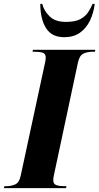

<svg xmlns="http://www.w3.org/2000/svg" viewBox="-65 -971 512 991"><path d="M-45 0 -42 -10H-32Q-7 -10 14 -19.5Q35 -29 42 -65L165 -636Q169 -652 170 -661Q171 -670 171 -674Q171 -694 155 -699Q139 -704 113 -704H103L105 -714H427L425 -704H414Q387 -704 366 -694.5Q345 -685 337 -647L218 -89Q214 -72 212 -60.5Q210 -49 210 -40Q210 -21 226 -15.5Q242 -10 267 -10H278L276 0ZM266 -779Q202 -779 172.5 -826Q143 -873 143 -951H153Q161 -917 190 -887.5Q219 -858 275 -858Q322 -858 348 -871.5Q374 -885 388.5 -906Q403 -927 413 -951H424Q418 -903 399 -864Q380 -825 347.5 -802Q315 -779 266 -779Z"/></svg>

Font: Noto Serif Display ExtraCondensed Black
Style: Italic
Weight: 900
Width: 2
Italic angle: -12°
Designer: Monotype Design Team
Foundry: Monotype Imaging Inc.
Version: Version 2.009